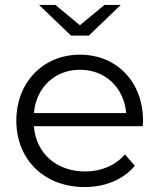

<svg xmlns="http://www.w3.org/2000/svg" viewBox="-20 -751 644 776"><path d="M339 -607 468 -731H402L303 -649L204 -731H138L267 -607ZM558 -263C558 -421 451 -530 303 -530C155 -530 46 -419 46 -263C46 -107 158 5 322 5C405 5 478 -25 525 -81L485 -127C445 -81 388 -58 324 -58C209 -58 125 -131 117 -241H557C557 -249 558 -257 558 -263ZM303 -469C406 -469 481 -397 490 -294H117C126 -397 201 -469 303 -469Z"/></svg>

Font: Talent
Style: Regular
Weight: 400
Designer: Mike Powis
Version: Version 1.001;hotconv 1.0.109;makeotfexe 2.5.65596